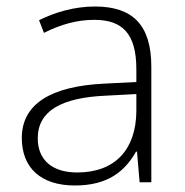

<svg xmlns="http://www.w3.org/2000/svg" viewBox="-20 -560 568 590"><path d="M272 -540C209 -540 151 -523 100 -498L115 -459C167 -485 216 -499 270 -499C356 -499 399 -457 399 -347V-308L300 -303C137 -295 47 -241 47 -136C47 -43 107 10 210 10C312 10 364 -34 398 -94H401L409 0H445V-355C445 -483 388 -540 272 -540ZM305 -266 399 -271V-218C398 -103 336 -30 217 -30C141 -30 96 -68 96 -135C96 -220 170 -260 305 -266Z"/></svg>

Font: Noto Sans Syriac Extralight
Style: Regular
Weight: 200
Designer: Patrick Giasson and the Monotype Design Team
Foundry: Monotype Imaging Inc.
Version: Version 3.000